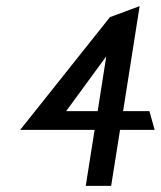

<svg xmlns="http://www.w3.org/2000/svg" viewBox="-20 -602 525 627"><path d="M46 -178H289L260 5H343L372 -178H485L468 -239H382L436 -582L339 -546ZM196 -239 327 -418 299 -239Z"/></svg>

Font: Charger Sport
Style: DfBdObl
Weight: 400
Designer: Jasper
Foundry: Cannot Into Space Fonts
Version: Version 1.1